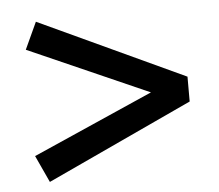

<svg xmlns="http://www.w3.org/2000/svg" viewBox="-41 -507 632 554"><g transform="rotate(-5 275.0 -230.0)"><path d="M82 -462 504 -266V-194L82 2L46 -76L395 -230L46 -384Z"/></g></svg>

Font: EauTest
Style: Bold
Weight: 700
Designer: Christian Thalmann (Catharsis Fonts)
Version: Version 0.001;PS 000.001;hotconv 1.0.88;makeotf.lib2.5.64775